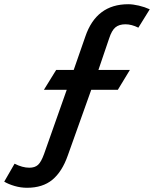

<svg xmlns="http://www.w3.org/2000/svg" viewBox="-41 -756 729 909"><path d="M-21 104 28 19Q65 38 98 38Q124 38 139 24.5Q154 11 168 -28L275 -331H167L225 -425H308L363 -583Q415 -736 566 -736Q588 -736 616 -729.5Q644 -723 668 -712L614 -625Q582 -641 553 -641Q523 -641 505.5 -626.5Q488 -612 476 -575L425 -425H574L517 -331H391L280 -20Q253 57 207 95Q161 133 87 133Q57 133 28 124.5Q-1 116 -21 104Z"/></svg>

Font: Niramit SemiBold
Style: Italic
Weight: 600
Italic angle: -10°
Designer: Katatrad Aksorn Co.,Ltd.
Foundry: Cadson Demak Co.,Ltd.
Version: Version 1.001; ttfautohint (v1.6)